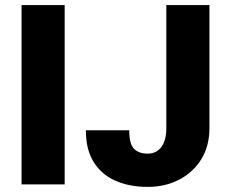

<svg xmlns="http://www.w3.org/2000/svg" viewBox="-20 -731 904 761"><path d="M236.3 -710.9V0H65.4V-710.9ZM639.2 -223.1V-710.9H810.1V-223.1Q810.1 -151.9 777.6 -99.6Q745.1 -47.4 689.7 -18.8Q634.3 9.8 565.4 9.8Q494.1 9.8 438.7 -14.2Q383.3 -38.1 351.8 -87.9Q320.3 -137.7 320.3 -214.8H492.2Q492.2 -160.6 511 -141.4Q529.8 -122.1 565.4 -122.1Q600.6 -122.1 619.9 -148.9Q639.2 -175.8 639.2 -223.1Z"/></svg>

Font: Vazirmatn UI FD Black
Style: Regular
Weight: 900
Designer: Saber Rastikerdar
Foundry: Saber Rastikerdar
Version: Version 33.003